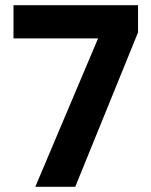

<svg xmlns="http://www.w3.org/2000/svg" viewBox="-20 -720 583 740"><path d="M116 0 358 -572H32V-700H512V-595L270 0Z"/></svg>

Font: DM Sans 11pt Black
Style: Regular
Weight: 900
Version: Version 4.004;gftools[0.9.30]